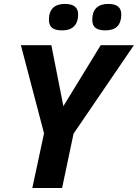

<svg xmlns="http://www.w3.org/2000/svg" viewBox="-20 -940 689 960"><path d="M200.2 -273.4 84.5 -713.9H236.8L296.9 -409.2L483.4 -713.9H649.4L347.7 -271.5L290.5 0H141.6ZM224.6 -840.8Q224.6 -880.4 244.9 -900.4Q265.1 -920.4 304.7 -920.4Q370.6 -920.4 370.6 -868.2Q370.6 -829.1 350.3 -808.6Q330.1 -788.1 290.5 -788.1Q256.3 -788.1 240.5 -800.8Q224.6 -813.5 224.6 -840.8ZM441.4 -840.8Q441.4 -880.4 461.7 -900.4Q481.9 -920.4 521.5 -920.4Q586.4 -920.4 586.4 -868.2Q586.4 -788.1 507.3 -788.1Q473.1 -788.1 457.3 -800.8Q441.4 -813.5 441.4 -840.8Z"/></svg>

Font: Viking Open Sans
Style: Bold Italic
Weight: 700
Italic angle: -12°
Foundry: Ascender Corporation
Version: Version 2.000